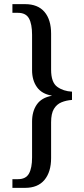

<svg xmlns="http://www.w3.org/2000/svg" viewBox="-20 -780 407 928"><path d="M40 128V86H67Q105 86 120 59Q135 32 135 -19V-192Q135 -242 158 -275Q181 -308 230 -317V-318Q182 -326 158.5 -359Q135 -392 135 -441V-612Q135 -664 120 -691Q105 -718 67 -718H40V-760H101Q163 -760 195 -722.5Q227 -685 227 -617V-443Q227 -382 256.5 -360.5Q286 -339 328 -337V-297Q300 -295 277 -285.5Q254 -276 240.5 -253.5Q227 -231 227 -189V-16Q227 51 195 89.5Q163 128 101 128Z"/></svg>

Font: Noto Serif Georgian Condensed
Style: Regular
Weight: 400
Width: 3
Designer: Monotype Design Team, Akaki Razmadze
Foundry: Google LLC
Version: Version 2.003; ttfautohint (v1.8.4.7-5d5b)